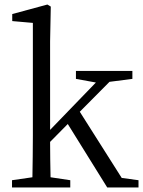

<svg xmlns="http://www.w3.org/2000/svg" viewBox="-20 -827 632 847"><path d="M517 -42 332 -334 463 -466 564 -479V-514H315V-479L403 -463L201 -254V-644L204 -798L189 -807L34 -765V-734L125 -726V-228C125 -169 124 -104 123 -45L33 -32V0H290V-32L203 -45C202 -95 201 -150 201 -201L279 -280L453 0H591V-32Z"/></svg>

Font: Source Han Serif K
Style: Regular
Weight: 400
Designer: Ryoko NISHIZUKA 西塚涼子 (kana & ideographs); Frank Grießhammer (Latin, Greek & Cyrillic); Wenlong ZHANG 张文龙 (bopomofo); San
Foundry: Adobe Systems Incorporated
Version: Version 1.001;PS 1.001;hotconv 16.6.54;makeotf.lib2.5.65590